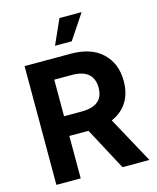

<svg xmlns="http://www.w3.org/2000/svg" viewBox="-136 -1042 929 1136"><g transform="rotate(-15 328.5 -474.5)"><path d="M65.9 0V-727.5H349.6Q473.6 -727.5 541.7 -662.8Q609.9 -598.1 609.9 -490.7Q609.9 -416 576.7 -363Q543.5 -310.1 481 -283.7L635.7 0H470.7L332 -259.8H214.8V0ZM214.8 -380.4H322.3Q456.1 -380.4 456.1 -490.7Q456.1 -545.9 423.1 -575.2Q390.1 -604.5 321.8 -604.5H214.8ZM271 -796.9 338.9 -948.7H474.6L373.5 -796.9Z"/></g></svg>

Font: Inter
Style: Bold
Weight: 700
Designer: Rasmus Andersson
Foundry: rsms
Version: Version 4.001;git-9221beed3